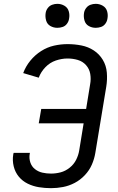

<svg xmlns="http://www.w3.org/2000/svg" viewBox="-20 -973 616 1001"><path d="M246 8Q277 8 308.5 2Q340 -4 369.5 -19.5Q399 -35 422.5 -60Q446 -85 459 -115Q472 -145 477 -176L534 -521Q540 -558 537 -594.5Q534 -631 516 -661Q498 -691 469 -710Q440 -729 404.5 -736Q369 -743 332 -743Q297 -743 261.5 -735Q226 -727 194 -706.5Q162 -686 138 -656.5Q114 -627 101 -592L182 -568Q193 -598 216.5 -622.5Q240 -647 271 -657.5Q302 -668 332 -668Q360 -668 385.5 -660.5Q411 -653 428.5 -633.5Q446 -614 450.5 -587.5Q455 -561 450 -534L429 -405H195L182 -330H416L393 -189Q389 -164 377 -140Q365 -116 343 -98.5Q321 -81 296 -74.5Q271 -68 246 -68Q222 -68 200.5 -73Q179 -78 162 -91.5Q145 -105 138 -126.5Q131 -148 135 -171L136 -176H51Q50 -172 49 -167Q44 -136 51.5 -105.5Q59 -75 78 -52Q97 -29 124.5 -15.5Q152 -2 183 3Q214 8 246 8ZM479 -828Q493 -828 506.5 -832.5Q520 -837 529 -849Q538 -861 540 -875Q544 -895 538.5 -914Q533 -933 516 -943Q499 -953 479 -953Q465 -953 451.5 -948Q438 -943 429 -931Q420 -919 418 -905Q415 -885 420.5 -866Q426 -847 442.5 -837.5Q459 -828 479 -828ZM279 -828Q293 -828 306.5 -832.5Q320 -837 329 -849Q338 -861 340 -875Q344 -895 338.5 -914Q333 -933 316 -943Q299 -953 279 -953Q265 -953 251.5 -948Q238 -943 229 -931Q220 -919 218 -905Q215 -885 220.5 -866Q226 -847 242.5 -837.5Q259 -828 279 -828Z"/></svg>

Font: Iosevka Sparkle
Style: Italic
Weight: 400
Italic angle: -9°
Designer: Belleve Invis
Foundry: Belleve Invis
Version: Version 4.5.0; ttfautohint (v1.8.3)